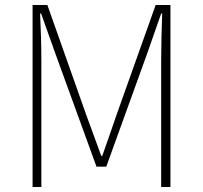

<svg xmlns="http://www.w3.org/2000/svg" viewBox="-20 -746 810 766"><path d="M110 0H145V-502C145 -559 143 -633 140 -692H144L201 -532L365 -81H404L567 -532L623 -692H627C625 -633 623 -559 623 -502V0H660V-726H601L445 -288C426 -234 408 -179 388 -124H384C364 -179 344 -234 324 -288L169 -726H110Z"/></svg>

Font: Harano Aji Gothic ExtraLight
Style: Regular
Weight: 250
Foundry: Masamichi Hosoda
Version: HaranoAjiGothic-ExtraLight version 20230610;ttx 4.39.4